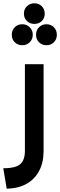

<svg xmlns="http://www.w3.org/2000/svg" viewBox="-20 -882 367 1172"><path d="M0 145Q49 145 78 134.5Q107 124 119.5 100Q132 76 132 40V-490H246V40Q246 111 218.5 162Q191 213 141.5 240.5Q92 268 21 270ZM190 -862Q217 -862 235 -844Q253 -826 253 -799Q253 -771 235 -753.5Q217 -736 190 -736Q163 -736 144.5 -753.5Q126 -771 126 -799Q126 -826 144.5 -844Q163 -862 190 -862ZM263 -734Q291 -734 309 -715.5Q327 -697 327 -670Q327 -642 309 -624Q291 -606 263 -606Q236 -606 218 -624Q200 -642 200 -670Q200 -697 218 -715.5Q236 -734 263 -734ZM116 -734Q143 -734 161.5 -715.5Q180 -697 180 -670Q180 -642 161.5 -624Q143 -606 116 -606Q88 -606 70 -624Q52 -642 52 -670Q52 -697 70 -715.5Q88 -734 116 -734Z"/></svg>

Font: Alexandria Medium
Style: Regular
Weight: 500
Designer: Mohamed Gaber
Foundry: Kief Type Foundry
Version: Version 5.100